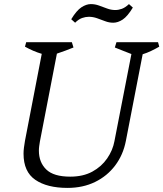

<svg xmlns="http://www.w3.org/2000/svg" viewBox="-20 -906 798 938"><path d="M310 12Q210 12 152.5 -27.5Q95 -67 95 -155Q95 -169 97 -185Q99 -201 102 -218L184 -643Q143 -655 102 -678L108 -700H331L339 -674Q300 -658 258 -644L175 -215Q173 -203 171.5 -192Q170 -181 170 -170Q170 -113 206 -78Q242 -43 323 -43Q386 -43 431 -67.5Q476 -92 503.5 -132Q531 -172 539 -216L622 -642Q601 -650 581 -658Q561 -666 541 -674L549 -700H752L758 -678Q739 -667 718 -657Q697 -647 677 -641L595 -218Q582 -150 543 -98Q504 -46 444.5 -17Q385 12 310 12ZM347 -795 328 -812Q354 -855 378 -870.5Q402 -886 424 -886Q444 -886 463.5 -879Q483 -872 503 -864.5Q523 -857 543 -857Q559 -857 575.5 -863Q592 -869 610 -886L629 -869Q603 -826 579.5 -810.5Q556 -795 533 -795Q513 -795 493.5 -802.5Q474 -810 454 -817Q434 -824 414 -824Q398 -824 381 -818Q364 -812 347 -795Z"/></svg>

Font: Mate
Style: Italic
Weight: 400
Italic angle: -10.8°
Designer: Eduardo Rodriguez Tunni
Foundry: Eduardo Rodriguez Tunni
Version: Version 1.003; ttfautohint (v1.8.4.7-5d5b);gftools[0.9.24]